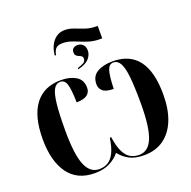

<svg xmlns="http://www.w3.org/2000/svg" viewBox="-177 -1237 1413 1422"><g transform="rotate(-20 529.5 -526.5)"><path d="M349 -910Q352 -952 369 -987Q386 -1022 414.5 -1042.5Q443 -1063 482 -1063Q518 -1063 553 -1049Q588 -1035 627.5 -1021.5Q667 -1008 716 -1008H723V-910H704Q662 -910 627 -920Q592 -930 560 -943.5Q528 -957 497.5 -967Q467 -977 433 -977Q397 -977 381.5 -961Q366 -945 361 -919L359 -910ZM478 -765Q504 -773 524 -783Q544 -793 544 -816Q544 -830 535.5 -836Q527 -842 515.5 -846.5Q504 -851 495.5 -859Q487 -867 487 -886Q487 -906 500 -916Q513 -926 532 -926Q559 -926 575.5 -909Q592 -892 592 -862Q592 -828 566 -799Q540 -770 478 -755ZM332 10Q194 10 123.5 -87.5Q53 -185 53 -359Q53 -538 123.5 -631Q194 -724 329 -724Q398 -724 445.5 -696Q493 -668 493 -604Q493 -571 468 -550.5Q443 -530 383 -529Q381 -633 367.5 -673.5Q354 -714 320 -714Q287 -714 268 -680.5Q249 -647 240.5 -569.5Q232 -492 232 -359Q232 -175 266 -91Q300 -7 373 -7Q411 -7 441 -24.5Q471 -42 492 -83.5Q513 -125 524 -199H535Q546 -123 567 -81Q588 -39 618 -22Q648 -5 686 -5Q759 -5 793 -88.5Q827 -172 827 -359Q827 -493 818.5 -570.5Q810 -648 790.5 -681Q771 -714 739 -714Q705 -714 691.5 -673.5Q678 -633 675 -529Q616 -529 591 -550Q566 -571 566 -604Q566 -668 614 -696Q662 -724 736 -724Q1006 -724 1006 -366Q1006 -249 972.5 -165Q939 -81 875 -35.5Q811 10 721 10Q648 10 603 -15Q558 -40 529 -78Q500 -41 451 -15.5Q402 10 332 10Z"/></g></svg>

Font: Noto Serif Display SemiCondensed ExtraBold
Style: Regular
Weight: 800
Width: 4
Designer: Monotype Design Team
Foundry: Monotype Imaging Inc.
Version: Version 2.009